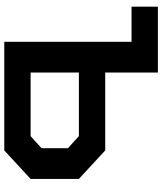

<svg xmlns="http://www.w3.org/2000/svg" viewBox="48 -788 740 875"><g transform="rotate(90 417.5 -350.0)"><path d="M10 -580V-700H310V-460H665L795 -340V-120L665 0H170V-580ZM600 -120 655 -170V-290L600 -340H310V-120Z"/></g></svg>

Font: Squares Bold
Style: Regular
Weight: 400
Designer: Typetype
Foundry: Typetype
Version: Version 001.000